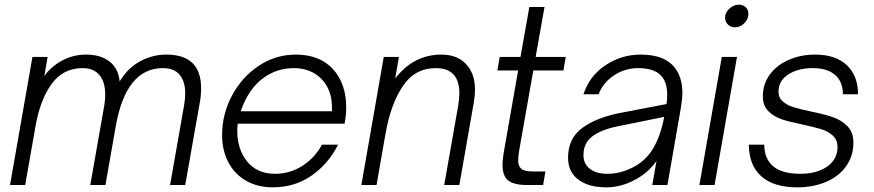

<svg xmlns="http://www.w3.org/2000/svg" viewBox="-20 -793 3746 823"><path d="M23 0 119 -549H184L170 -467Q198 -507 245.5 -533Q293 -559 350 -559Q410 -559 448.5 -530Q487 -501 493 -444Q528 -502 581 -530.5Q634 -559 693 -559Q842 -559 842 -415Q842 -383 837 -357L774 0H709L769 -341Q774 -371 774 -392Q774 -443 750.5 -472Q727 -501 678 -501Q520 -501 476 -251L432 0H367L427 -341Q431 -364 431 -388Q431 -441 406.5 -471Q382 -501 334 -501Q251 -501 201.5 -433.5Q152 -366 132 -251L88 0Z M932 -214Q932 -303 974 -382.5Q1016 -462 1088.5 -510.5Q1161 -559 1248 -559Q1350 -559 1407 -497Q1464 -435 1464 -332Q1464 -300 1457 -263H999Q997 -243 997 -233Q997 -152 1040 -100Q1083 -48 1159 -48Q1224 -48 1277.5 -83Q1331 -118 1360 -173H1429Q1389 -92 1316.5 -41Q1244 10 1149 10Q1084 10 1034.5 -18.5Q985 -47 958.5 -98Q932 -149 932 -214ZM1403 -316V-332Q1403 -409 1357.5 -455Q1312 -501 1239 -501Q1179 -501 1128.5 -471.5Q1078 -442 1045 -388Q1025 -356 1012 -316Z M1529 0 1625 -549H1690L1674 -457Q1716 -510 1765 -534.5Q1814 -559 1872 -559Q1940 -559 1978 -518Q2016 -477 2016 -410Q2016 -379 2008 -337L1949 0H1884L1944 -340Q1949 -372 1949 -393Q1949 -501 1848 -501Q1758 -501 1706 -423Q1654 -345 1632 -217L1594 0Z M2238 0Q2184 0 2159 -19Q2134 -38 2134 -87Q2134 -105 2139 -138L2201 -491H2112L2122 -549H2211L2249 -763H2314L2276 -549H2405L2395 -491H2266L2206 -151Q2201 -121 2201 -106Q2201 -81 2214.5 -69.5Q2228 -58 2263 -58H2318L2308 0Z M2415 -117Q2415 -199 2474.5 -243.5Q2534 -288 2634 -308L2837 -347Q2840 -368 2840 -386Q2840 -434 2820 -461Q2792 -501 2715 -501Q2659 -501 2612 -470Q2565 -439 2546 -389H2481Q2507 -468 2575.5 -513.5Q2644 -559 2726 -559Q2830 -559 2873 -502Q2905 -461 2905 -394Q2905 -370 2898 -328L2841 0H2776L2794 -103Q2758 -52 2703 -23Q2643 10 2578 10Q2503 10 2459 -23Q2415 -56 2415 -117ZM2681 -70Q2744 -98 2778 -154Q2812 -210 2827 -292L2625 -251Q2557 -237 2519 -208.5Q2481 -180 2481 -128Q2481 -90 2509 -69Q2537 -48 2583 -48Q2633 -48 2681 -70Z M3043 0H2978L3074 -549H3139ZM3088 -718Q3088 -739 3106.5 -756Q3125 -773 3147 -773Q3165 -773 3176.5 -762Q3188 -751 3188 -734Q3188 -711 3170.5 -693.5Q3153 -676 3130 -676Q3112 -676 3100 -688Q3088 -700 3088 -718Z M3190 -173H3256Q3256 -113 3294 -80.5Q3332 -48 3411 -48Q3481 -48 3525.5 -79Q3570 -110 3570 -163Q3570 -193 3550 -211.5Q3530 -230 3501 -239Q3472 -248 3421 -259Q3366 -270 3331.5 -281.5Q3297 -293 3273.5 -316.5Q3250 -340 3250 -380Q3250 -434 3280.5 -474.5Q3311 -515 3362 -537Q3413 -559 3474 -559Q3562 -559 3610 -513.5Q3658 -468 3658 -389H3593Q3593 -443 3559.5 -472Q3526 -501 3464 -501Q3401 -501 3359 -474Q3317 -447 3317 -400Q3317 -374 3335.5 -358Q3354 -342 3381.5 -333.5Q3409 -325 3456 -315Q3515 -303 3551 -290.5Q3587 -278 3612.5 -252Q3638 -226 3638 -182Q3638 -124 3606.5 -80Q3575 -36 3520 -13Q3465 10 3398 10Q3295 10 3242.5 -38Q3190 -86 3190 -173Z"/></svg>

Font: Open Sauce One Light Italic
Style: Regular
Weight: 300
Italic angle: -10°
Designer: Alfredo Marco Pradil
Foundry: Creative Sauce Fz LLC
Version: Version 1.477